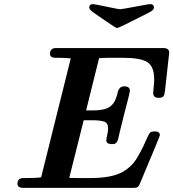

<svg xmlns="http://www.w3.org/2000/svg" viewBox="-20 -914 843 934"><path d="M64.9 -20Q64.9 -47.9 94.2 -47.9H113.8Q162.6 -47.9 180.2 -51.8L324.2 -629.9Q297.4 -632.8 270 -632.8H250Q223.1 -632.8 223.1 -652.8Q223.1 -679.7 252 -680.2H774.9Q802.7 -680.2 803.2 -658.2L782.2 -469.2Q780.3 -452.1 774.7 -445.1Q769 -438 752 -438Q725.1 -438 725.1 -461.9Q725.1 -467.8 727.5 -489.5Q730 -511.2 730 -526.9Q730 -591.8 696 -612.3Q662.1 -632.8 580.1 -632.8H509.8Q477.5 -632.8 461.9 -630.9L398.9 -377H433.1Q497.1 -377 521 -399.9Q535.2 -413.1 542.5 -431.6Q549.8 -450.2 552 -462.6Q554.2 -475.1 562 -484.6Q569.8 -494.1 585 -494.1Q611.8 -494.1 611.8 -472.2Q611.8 -468.3 604 -436Q584 -359.9 562 -270Q561 -264.2 558.6 -254.2Q556.2 -244.1 555.2 -240.5Q554.2 -236.8 552 -230.5Q549.8 -224.1 547.9 -222.2Q545.9 -220.2 542.5 -217Q539.1 -213.9 534.4 -213.4Q529.8 -212.9 523.9 -212.9Q497.1 -212.9 497.1 -231.9Q497.1 -237.8 501.5 -257.3Q505.9 -276.9 505.9 -289.1Q505.9 -315.9 486.8 -322.5Q467.8 -329.1 425.8 -329.1H387.2L316.9 -48.8Q330.1 -47.9 355 -47.9H419.9Q525.9 -47.9 579.1 -79.1Q601.1 -92.3 618.7 -109.6Q636.2 -127 652.6 -156Q668.9 -185.1 676 -200Q683.1 -214.8 700.2 -252.9Q706.1 -266.1 711.9 -270.5Q717.8 -274.9 732.9 -274.9Q757.8 -274.9 757.8 -255.9Q757.8 -252 661.1 -22Q655.3 -7.8 649.2 -3.9Q643.1 0 627.9 0H94.2Q64.9 0 64.9 -20ZM414.1 -877Q414.1 -894 433.1 -894Q439 -894 498 -881.6Q557.1 -869.1 564.9 -869.1Q571.8 -869.1 637.9 -881.6Q704.1 -894 709 -894Q729 -894 729 -877Q729 -865.7 707 -854Q558.1 -777.8 550.8 -777.8H548.8Q543 -777.8 491.2 -814Q459 -835.9 436 -852.1Q414.1 -867.2 414.1 -877Z"/></svg>

Font: CMU Serif
Style: BoldItalic
Weight: 700
Italic angle: -14.04°
Version: Version 0.7.0